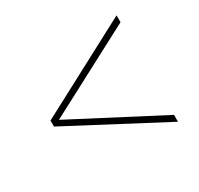

<svg xmlns="http://www.w3.org/2000/svg" viewBox="-110 -733 779 750"><g transform="rotate(-30 279.5 -358.0)"><path d="M494 -118 65 -344V-371L494 -598V-567L95 -357L494 -149Z"/></g></svg>

Font: Noto Serif Bengali Thin
Style: Regular
Weight: 250
Version: Version 2.003